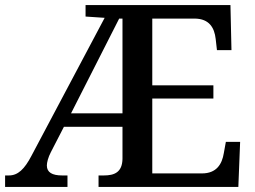

<svg xmlns="http://www.w3.org/2000/svg" viewBox="-20 -734 1003 754"><path d="M0 0H245V-45H224C185 -45 164 -57 164 -84C164 -96 169 -116 180 -137L231 -236H461V-110C460 -58 430 -45 388 -45H367V0H916L923 -177H867L859 -133C852 -89 830 -53 773 -53H578V-347H818V-399H578V-661H746C801 -660 822 -626 827 -581L832 -537H889L885 -714H316V-669L391 -664L104 -123C76 -69 50 -45 15 -45H0ZM259 -289 448 -661H461V-289Z"/></svg>

Font: Noto Serif Tamil Medium
Style: Italic
Weight: 500
Italic angle: -12°
Designer: Indian Type Foundry, Tom Grace, and the Monotype Design Team
Foundry: Monotype Imaging Inc.
Version: Version 2.003